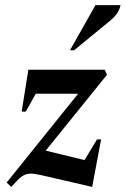

<svg xmlns="http://www.w3.org/2000/svg" viewBox="-20 -727 492 752"><path d="M24 5 6 -12 286 -360H120L81 -290H65L91 -454H390L399 -434L159 -137L311 -100L360 -181H376L341 5L137 -42Q126 -44 117 -45.5Q108 -47 101 -47Q83 -47 69.5 -38.5Q56 -30 40 -12ZM254 -530 354 -707H452Q449 -692 440.5 -677.5Q432 -663 409 -644L270 -530Z"/></svg>

Font: Spectral SemiBold
Style: Italic
Weight: 600
Italic angle: -10°
Designer: Jean-Baptiste Levee
Foundry: Production Type
Version: Version 2.001